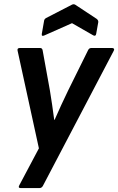

<svg xmlns="http://www.w3.org/2000/svg" viewBox="-20 -724 572 928"><path d="M80 185Q66 185 73 172L168 -7L65 -479Q62 -492 76 -492H174Q184 -492 186 -481L221 -288Q227 -253 232 -217.5Q237 -182 242 -145H244Q276 -218 309 -286L406 -482Q411 -492 421 -492H522Q528 -492 530.5 -488.5Q533 -485 530 -479L187 175Q181 185 171 185ZM195 -553Q180 -546 182 -560L193 -623Q194 -632 203 -637L327 -701Q336 -706 344 -701L447 -633Q456 -626 455 -617L445 -561Q443 -547 431 -553L328 -612Z"/></svg>

Font: Sofia Sans
Style: Bold Italic
Weight: 700
Italic angle: -9°
Designer: Botio Nikoltchev, Ani Petrova
Foundry: lettersoup
Version: Version 4.101; ttfautohint (v1.8.4.7-5d5b)